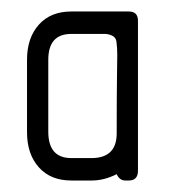

<svg xmlns="http://www.w3.org/2000/svg" viewBox="-20 -314 295 334"><path d="M204 0H198Q188 0 183 -11Q161 0 140 0H104Q68 0 47.5 -23Q27 -46 27 -84V-210Q27 -248 47.5 -271Q68 -294 104 -294H204Q220 -294 220 -278V-17Q220 0 204 0ZM164 -255Q163 -255 154 -255Q145 -255 134 -255Q123 -255 114 -255Q105 -255 104 -255Q64 -255 64 -210V-85Q64 -39 104 -39H139Q183 -39 183 -82Q183 -148 183.5 -178Q184 -208 184 -219Q184 -231 182.5 -242Q181 -253 164 -255Z"/></svg>

Font: Chathura
Style: Bold
Weight: 700
Designer: Appaji Ambarisha Darbha
Foundry: Aditya Fonts
Version: Version 1.001 2016